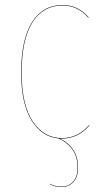

<svg xmlns="http://www.w3.org/2000/svg" viewBox="-20 -547 419 770"><path d="M338.9 -43.9Q293 8.8 229 8.8H219.7Q251 22 272 51.3Q293 80.6 293 125Q293 163.6 274.2 183.3Q255.4 203.1 227.1 203.1Q200.2 203.1 180.2 191.9V189.9Q200.2 201.2 227.1 201.2Q254.9 201.2 272.9 181.9Q291 162.6 291 125Q291 79.6 268.8 50.5Q246.6 21.5 215.8 8.8L216.8 8.3Q147.9 2.9 106.4 -64.2Q64.9 -131.3 64.9 -255.9Q64.9 -389.2 108.4 -458Q151.9 -526.9 231 -526.9Q293 -526.9 335.9 -477.1L334 -476.1Q291.5 -524.9 231 -524.9Q152.3 -524.9 109.6 -456.5Q66.9 -388.2 66.9 -255.9Q66.9 -126.5 111.6 -59.8Q156.2 6.8 229 6.8Q291.5 6.8 336.9 -44.9Z"/></svg>

Font: Fira Sans Compressed Two
Style: Regular
Weight: 100
Width: 1
Designer: Carrois Corporate & Edenspiekermann AG
Foundry: Carrois Corporate GbR & Edenspiekermann AG
Version: Version 4.203;PS 004.203;hotconv 1.0.88;makeotf.lib2.5.64775